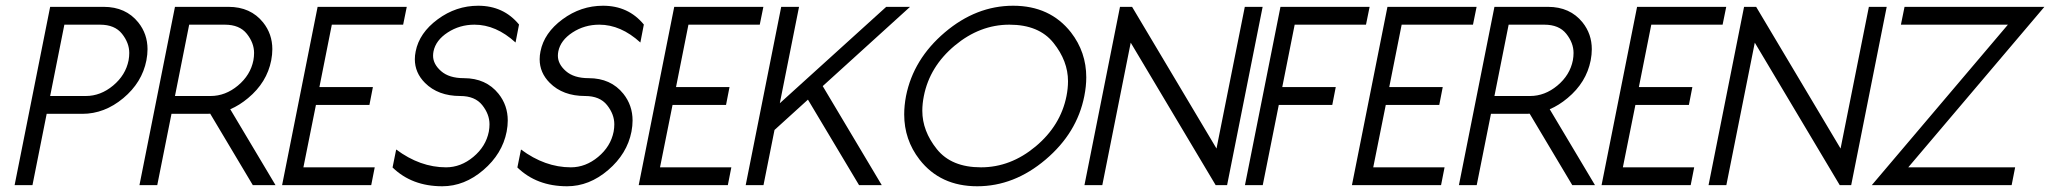

<svg xmlns="http://www.w3.org/2000/svg" viewBox="-20 -649 7186 673"><path d="M205.6 -562.5 155.8 -312.5H280.8Q332.5 -312.5 376.5 -349.1Q420.4 -385.7 430.7 -437.5Q433.1 -450.7 433.1 -463.4Q433.1 -498.5 407.7 -530.5Q382.3 -562.5 330.6 -562.5ZM143.6 -250 93.8 0H31.2L155.8 -625H343.3Q420.9 -625 464.8 -570.3Q497.1 -529.8 497.1 -476.6Q497.1 -458 493.2 -437.5Q478 -359.9 412.1 -304.9Q346.2 -250 268.6 -250Z M780.8 -625Q858.4 -625 902.3 -570.3Q934.6 -529.8 934.6 -476.6Q934.6 -458 930.7 -437.5Q915.5 -359.9 849.6 -305.2Q819.3 -279.8 787.1 -266.1L945.8 0H866.2L716.8 -250.5L706.1 -250H581.1L531.2 0H468.8L593.3 -625ZM768.1 -562.5H643.1L593.3 -312.5H718.3Q770 -312.5 814 -349.1Q857.9 -385.7 868.2 -437.5Q870.6 -450.7 870.6 -463.4Q870.6 -498.5 845.2 -530.5Q819.8 -562.5 768.1 -562.5Z M1405.8 -625 1393.1 -562.5H1143.1L1099.6 -343.8H1287.1L1274.9 -281.2H1087.4L1043.5 -62.5H1293.5L1281.2 0H968.8L1093.3 -625Z M1530.3 3.9Q1423.8 3.9 1356 -62L1368.7 -125Q1452.6 -62.5 1543.5 -62.5Q1595.2 -62.5 1639.2 -99.1Q1683.1 -135.7 1693.4 -187.5Q1695.8 -200.7 1695.8 -213.4Q1695.8 -248.5 1670.4 -280.5Q1645 -312.5 1593.3 -312.5Q1515.6 -312.5 1469.7 -358.4Q1434.1 -394 1434.1 -441.4Q1434.1 -454.6 1437 -468.8Q1449.7 -533.7 1514.2 -581.3Q1578.6 -628.9 1656.2 -628.9Q1745.1 -628.9 1799.3 -563L1787.1 -500Q1718.8 -562.5 1643.1 -562.5Q1591.3 -562.5 1549.3 -535.2Q1507.3 -507.8 1499.5 -468.8Q1498 -460.9 1498 -453.6Q1498 -424.3 1526.1 -399.7Q1554.2 -375 1606 -375Q1683.6 -375 1727.5 -320.3Q1759.8 -279.8 1759.8 -226.6Q1759.8 -208 1755.9 -187.5Q1740.7 -109.9 1674.3 -53Q1607.9 3.9 1530.3 3.9Z M1967.8 3.9Q1861.3 3.9 1793.5 -62L1806.2 -125Q1890.1 -62.5 1981 -62.5Q2032.7 -62.5 2076.7 -99.1Q2120.6 -135.7 2130.9 -187.5Q2133.3 -200.7 2133.3 -213.4Q2133.3 -248.5 2107.9 -280.5Q2082.5 -312.5 2030.8 -312.5Q1953.1 -312.5 1907.2 -358.4Q1871.6 -394 1871.6 -441.4Q1871.6 -454.6 1874.5 -468.8Q1887.2 -533.7 1951.7 -581.3Q2016.1 -628.9 2093.8 -628.9Q2182.6 -628.9 2236.8 -563L2224.6 -500Q2156.2 -562.5 2080.6 -562.5Q2028.8 -562.5 1986.8 -535.2Q1944.8 -507.8 1937 -468.8Q1935.5 -460.9 1935.5 -453.6Q1935.5 -424.3 1963.6 -399.7Q1991.7 -375 2043.5 -375Q2121.1 -375 2165 -320.3Q2197.3 -279.8 2197.3 -226.6Q2197.3 -208 2193.4 -187.5Q2178.2 -109.9 2111.8 -53Q2045.4 3.9 1967.8 3.9Z M2655.8 -625 2643.1 -562.5H2393.1L2349.6 -343.8H2537.1L2524.9 -281.2H2337.4L2293.5 -62.5H2543.5L2531.2 0H2218.8L2343.3 -625Z M2694.8 -193.4 2656.2 0H2593.8L2718.3 -625H2780.8L2713.4 -287.1L3086.4 -625H3169.9L2863.8 -347.2L3070.8 0H2991.2L2812 -299.8Z M3405.3 3.9Q3275.9 3.9 3203.1 -89.8Q3149.4 -159.2 3149.4 -248Q3149.4 -278.8 3155.8 -312.5Q3181.6 -441.9 3291.7 -535.4Q3401.9 -628.9 3531.2 -628.9Q3660.6 -628.9 3733.9 -535.6Q3787.6 -466.3 3787.6 -377.9Q3787.6 -346.7 3780.8 -312.5Q3755.4 -183.1 3645 -89.6Q3534.7 3.9 3405.3 3.9ZM3418.5 -62.5Q3522.5 -62.5 3610.1 -135.7Q3697.8 -209 3718.3 -312.5Q3723.6 -339.4 3723.6 -364.3Q3723.6 -435.1 3672.6 -498.8Q3621.6 -562.5 3518.1 -562.5Q3414.6 -562.5 3326.7 -489.3Q3238.8 -416 3218.3 -312.5Q3212.9 -285.6 3212.9 -260.7Q3212.9 -189.9 3263.9 -126.2Q3314.9 -62.5 3418.5 -62.5Z M4244.1 -128.4 4343.3 -625H4405.8L4281.2 0H4241.2L3943.4 -499.5L3843.8 0H3781.2L3905.8 -625H3948.2Z M4780.8 -625 4768.1 -562.5H4518.1L4474.6 -343.8H4662.1L4649.9 -281.2H4462.4L4406.2 0H4343.8L4468.3 -625Z M5155.8 -625 5143.1 -562.5H4893.1L4849.6 -343.8H5037.1L5024.9 -281.2H4837.4L4793.5 -62.5H5043.5L5031.2 0H4718.8L4843.3 -625Z M5405.8 -625Q5483.4 -625 5527.3 -570.3Q5559.6 -529.8 5559.6 -476.6Q5559.6 -458 5555.7 -437.5Q5540.5 -359.9 5474.6 -305.2Q5444.3 -279.8 5412.1 -266.1L5570.8 0H5491.2L5341.8 -250.5L5331.1 -250H5206.1L5156.2 0H5093.8L5218.3 -625ZM5393.1 -562.5H5268.1L5218.3 -312.5H5343.3Q5395 -312.5 5439 -349.1Q5482.9 -385.7 5493.2 -437.5Q5495.6 -450.7 5495.6 -463.4Q5495.6 -498.5 5470.2 -530.5Q5444.8 -562.5 5393.1 -562.5Z M6030.8 -625 6018.1 -562.5H5768.1L5724.6 -343.8H5912.1L5899.9 -281.2H5712.4L5668.5 -62.5H5918.5L5906.2 0H5593.8L5718.3 -625Z M6431.6 -128.4 6530.8 -625H6593.3L6468.8 0H6428.7L6130.9 -499.5L6031.2 0H5968.8L6093.3 -625H6135.7Z M7018.1 -562.5H6643.1L6655.8 -625H7146L6668.9 -62.5H7043.5L7031.2 0H6541Z"/></svg>

Font: Juliett
Style: Italic
Weight: 400
Italic angle: -11.25°
Designer: GGBotNet
Foundry: GGBotNet
Version: 0.60